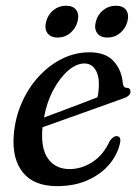

<svg xmlns="http://www.w3.org/2000/svg" viewBox="-20 -640 484 670"><path d="M399 -141.5Q391 -102.5 362.8 -68Q334.5 -33.5 287.8 -12Q241 9.5 178.5 9.5Q98.5 9.5 60 -38Q21.5 -85.5 28 -168.5Q32.5 -227 55 -279.2Q77.5 -331.5 113.8 -371.5Q150 -411.5 195.8 -434.5Q241.5 -457.5 292.5 -457.5Q348.5 -457.5 376.8 -426.2Q405 -395 408.5 -349.5Q410.5 -334 422 -333.5Q434.5 -333.5 435.5 -321.5Q436 -305 410 -296.5Q388.5 -289 352.8 -276Q317 -263 276 -248.5Q235 -234 196 -220Q157 -206 128.5 -196Q128.5 -194 128 -192Q122 -121.5 148 -85.8Q174 -50 223 -50Q264.5 -50 302.5 -74.5Q340.5 -99 363 -148Q376 -166 387.5 -165Q403.5 -164 399 -141.5ZM274.5 -418.5Q247 -418.5 218.2 -394Q189.5 -369.5 166.5 -327Q143.5 -284.5 133.5 -230Q160.5 -240 194.8 -252.8Q229 -265.5 262.2 -278.2Q295.5 -291 320 -300.5Q325 -319.5 325 -348.5Q325 -379.5 311.5 -399Q298 -418.5 274.5 -418.5ZM181 -509Q156.5 -509 145.5 -524.5Q134.5 -540 141 -564.5Q147.5 -589.5 166.5 -604.8Q185.5 -620 210.5 -620Q235.5 -620 246.2 -604.8Q257 -589.5 250.5 -564.5Q244 -540.5 225.2 -524.8Q206.5 -509 181 -509ZM355 -509Q330 -509 319 -524.5Q308 -540 314.5 -564.5Q321 -589.5 340.2 -604.8Q359.5 -620 384 -620Q409.5 -620 420.2 -604.8Q431 -589.5 424.5 -564.5Q418 -540.5 399.2 -524.8Q380.5 -509 355 -509Z"/></svg>

Font: Fraunces 72pt Soft
Style: Italic
Weight: 400
Italic angle: -16°
Version: Version 1.000;[b76b70a41]